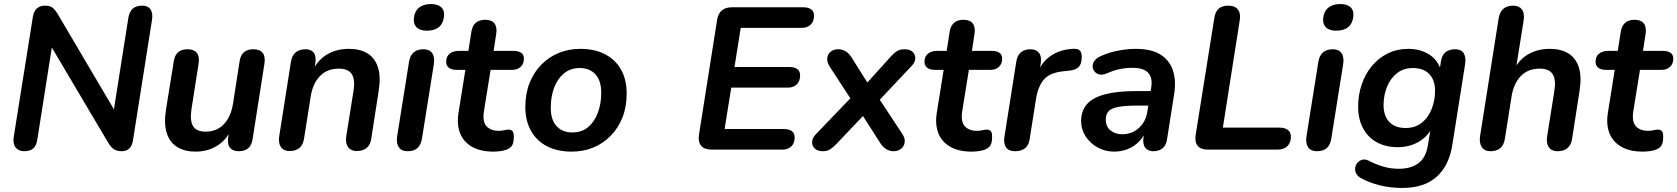

<svg xmlns="http://www.w3.org/2000/svg" viewBox="-20 -741 8308 951"><path d="M100 8Q72 8 57.5 -10.5Q43 -29 48 -63L143 -659Q148 -687 163.5 -700Q179 -713 202 -713Q227 -713 239.5 -703.5Q252 -694 265 -673L564 -166H539L616 -654Q621 -684 638 -698.5Q655 -713 685 -713Q713 -713 725.5 -694.5Q738 -676 733 -643L639 -48Q635 -20 621 -6Q607 8 584 8Q559 8 544 -2Q529 -12 516 -34L217 -539H242L165 -51Q161 -21 145.5 -6.5Q130 8 100 8Z M948 10Q896 10 859 -12Q822 -34 806.5 -80Q791 -126 802 -197L841 -439Q846 -469 863 -483Q880 -497 909 -497Q940 -497 954.5 -479.5Q969 -462 964 -428L928 -198Q920 -143 936.5 -116Q953 -89 998 -89Q1054 -89 1089 -126Q1124 -163 1134 -227L1167 -439Q1172 -469 1189 -483Q1206 -497 1235 -497Q1267 -497 1281 -479Q1295 -461 1290 -427L1231 -51Q1222 8 1163 8Q1134 8 1120 -8Q1106 -24 1110 -57L1120 -129L1127 -102Q1101 -47 1054.5 -18.5Q1008 10 948 10Z M1414 7Q1385 7 1371.5 -12.5Q1358 -32 1363 -66L1421 -435Q1426 -466 1444.5 -481.5Q1463 -497 1493 -497Q1521 -497 1534 -480Q1547 -463 1542 -429L1532 -365L1528 -390Q1553 -443 1599.5 -471Q1646 -499 1709 -499Q1763 -499 1799.5 -477Q1836 -455 1851.5 -409.5Q1867 -364 1856 -293L1819 -55Q1815 -24 1796.5 -8.5Q1778 7 1747 7Q1718 7 1704 -12.5Q1690 -32 1695 -66L1731 -291Q1740 -346 1722.5 -373.5Q1705 -401 1659 -401Q1600 -401 1564.5 -364Q1529 -327 1519 -263L1486 -55Q1477 7 1414 7Z M1998 8Q1969 8 1955.5 -11.5Q1942 -31 1947 -65L2006 -435Q2011 -466 2029 -481.5Q2047 -497 2078 -497Q2107 -497 2120.5 -478Q2134 -459 2129 -424L2070 -54Q2065 -23 2047.5 -7.5Q2030 8 1998 8ZM2094 -589Q2060 -589 2043.5 -605.5Q2027 -622 2030 -652Q2034 -686 2056 -703.5Q2078 -721 2115 -721Q2149 -721 2166 -704.5Q2183 -688 2179 -658Q2175 -624 2153.5 -606.5Q2132 -589 2094 -589Z M2424 10Q2359 10 2317 -14.5Q2275 -39 2258.5 -82Q2242 -125 2251 -182L2285 -395H2241Q2217 -395 2203.5 -405.5Q2190 -416 2190 -435Q2190 -461 2207 -475Q2224 -489 2253 -489H2300L2315 -585Q2320 -614 2337 -628.5Q2354 -643 2383 -643Q2415 -643 2429 -625Q2443 -607 2438 -574L2425 -489H2523Q2548 -489 2561.5 -479.5Q2575 -470 2575 -450Q2575 -426 2559.5 -410.5Q2544 -395 2517 -395H2410L2377 -190Q2369 -138 2390 -115.5Q2411 -93 2449 -93Q2467 -93 2477.5 -96Q2488 -99 2498 -99Q2512 -99 2518.5 -91.5Q2525 -84 2525 -64Q2525 -30 2514 -17Q2503 -4 2484 2Q2472 6 2455 8Q2438 10 2424 10Z M2812 10Q2740 10 2688.5 -17Q2637 -44 2609.5 -94Q2582 -144 2582 -211Q2582 -277 2603 -330Q2624 -383 2661.5 -421Q2699 -459 2748 -479Q2797 -499 2854 -499Q2926 -499 2977.5 -472Q3029 -445 3056.5 -395.5Q3084 -346 3084 -278Q3084 -212 3063 -159Q3042 -106 3004.5 -68Q2967 -30 2918 -10Q2869 10 2812 10ZM2815 -85Q2861 -85 2892.5 -111Q2924 -137 2941 -182Q2958 -227 2958 -282Q2958 -341 2929.5 -372.5Q2901 -404 2851 -404Q2806 -404 2774 -378Q2742 -352 2725 -307.5Q2708 -263 2708 -207Q2708 -148 2736.5 -116.5Q2765 -85 2815 -85Z M3505 0Q3469 0 3453 -19Q3437 -38 3442 -73L3532 -643Q3537 -674 3555.5 -689.5Q3574 -705 3605 -705H3958Q3984 -705 3998 -694.5Q4012 -684 4012 -664Q4012 -635 3995.5 -619Q3979 -603 3952 -603H3649L3618 -409H3890Q3916 -409 3929.5 -398.5Q3943 -388 3943 -368Q3943 -339 3926.5 -323Q3910 -307 3883 -307H3602L3569 -102H3862Q3888 -102 3902 -91.5Q3916 -81 3916 -61Q3916 -32 3899.5 -16Q3883 0 3856 0Z M4055 8Q4030 8 4016 -5Q4002 -18 4002.5 -37.5Q4003 -57 4020 -75L4213 -276L4212 -223L4089 -412Q4075 -435 4077.5 -454Q4080 -473 4094.5 -485Q4109 -497 4131 -497Q4151 -497 4167.5 -487.5Q4184 -478 4197 -458L4290 -310H4256L4395 -464Q4411 -481 4425 -489Q4439 -497 4461 -497Q4487 -497 4500.5 -484Q4514 -471 4513.5 -452Q4513 -433 4496 -415L4316 -224V-280L4449 -78Q4464 -56 4461 -36Q4458 -16 4443 -4Q4428 8 4406 8Q4387 8 4370 -2Q4353 -12 4341 -31L4238 -192L4278 -191L4120 -25Q4104 -9 4090.5 -0.5Q4077 8 4055 8Z M4793 10Q4728 10 4686 -14.5Q4644 -39 4627.5 -82Q4611 -125 4620 -182L4654 -395H4610Q4586 -395 4572.5 -405.5Q4559 -416 4559 -435Q4559 -461 4576 -475Q4593 -489 4622 -489H4669L4684 -585Q4689 -614 4706 -628.5Q4723 -643 4752 -643Q4784 -643 4798 -625Q4812 -607 4807 -574L4794 -489H4892Q4917 -489 4930.5 -479.5Q4944 -470 4944 -450Q4944 -426 4928.5 -410.5Q4913 -395 4886 -395H4779L4746 -190Q4738 -138 4759 -115.5Q4780 -93 4818 -93Q4836 -93 4846.5 -96Q4857 -99 4867 -99Q4881 -99 4887.5 -91.5Q4894 -84 4894 -64Q4894 -30 4883 -17Q4872 -4 4853 2Q4841 6 4824 8Q4807 10 4793 10Z M5007 8Q4977 8 4963.5 -10.5Q4950 -29 4955 -63L5014 -437Q5019 -467 5037 -482Q5055 -497 5084 -497Q5113 -497 5126.5 -479Q5140 -461 5135 -427L5126 -371H5116Q5136 -430 5182 -462.5Q5228 -495 5291 -499Q5319 -501 5328.5 -491Q5338 -481 5338 -458Q5338 -425 5323 -409.5Q5308 -394 5276 -391L5247 -388Q5180 -381 5151 -347.5Q5122 -314 5112 -254L5080 -52Q5076 -22 5057.5 -7Q5039 8 5007 8Z M5499 10Q5454 10 5417 -10.5Q5380 -31 5357.5 -65Q5335 -99 5335 -141Q5335 -193 5364 -225.5Q5393 -258 5454 -274Q5515 -290 5610 -290H5690L5679 -218H5616Q5557 -218 5522 -212Q5487 -206 5472 -191Q5457 -176 5457 -149Q5457 -114 5480.5 -95Q5504 -76 5538 -76Q5570 -76 5596 -89.5Q5622 -103 5640 -128.5Q5658 -154 5663 -189L5682 -308Q5690 -355 5667.5 -380Q5645 -405 5589 -405Q5556 -405 5525 -398.5Q5494 -392 5461 -377Q5442 -369 5427 -372Q5412 -375 5402.5 -385.5Q5393 -396 5392 -410.5Q5391 -425 5400.5 -439Q5410 -453 5432 -463Q5474 -482 5519.5 -490.5Q5565 -499 5605 -499Q5684 -499 5729 -470Q5774 -441 5790 -391Q5806 -341 5796 -277L5761 -54Q5757 -23 5739.5 -7.5Q5722 8 5693 8Q5666 8 5652.5 -9.5Q5639 -27 5644 -61L5654 -124L5661 -104Q5647 -65 5621.5 -39.5Q5596 -14 5564.5 -2Q5533 10 5499 10Z M5962 0Q5928 0 5912.5 -18.5Q5897 -37 5902 -71L5995 -654Q6000 -684 6017 -698.5Q6034 -713 6064 -713Q6096 -713 6111 -694.5Q6126 -676 6121 -643L6037 -109H6316Q6344 -109 6359 -97.5Q6374 -86 6374 -65Q6374 -34 6356.5 -17Q6339 0 6309 0Z M6502 8Q6473 8 6459.5 -11.5Q6446 -31 6451 -65L6510 -435Q6515 -466 6533 -481.5Q6551 -497 6582 -497Q6611 -497 6624.5 -478Q6638 -459 6633 -424L6574 -54Q6569 -23 6551.5 -7.5Q6534 8 6502 8ZM6598 -589Q6564 -589 6547.5 -605.5Q6531 -622 6534 -652Q6538 -686 6560 -703.5Q6582 -721 6619 -721Q6653 -721 6670 -704.5Q6687 -688 6683 -658Q6679 -624 6657.5 -606.5Q6636 -589 6598 -589Z M6926 190Q6866 190 6812.5 176.5Q6759 163 6719 140Q6702 130 6696 115.5Q6690 101 6693 87Q6696 73 6706 62.5Q6716 52 6731 49.5Q6746 47 6764 57Q6796 74 6832.5 84.5Q6869 95 6908 95Q6968 95 7005 68Q7042 41 7052 -19L7068 -114L7076 -113Q7052 -64 7006 -38Q6960 -12 6903 -12Q6844 -12 6800 -36Q6756 -60 6731.5 -105.5Q6707 -151 6707 -213Q6707 -270 6724.5 -322Q6742 -374 6774.5 -413.5Q6807 -453 6853 -476Q6899 -499 6956 -499Q7014 -499 7057.5 -472Q7101 -445 7118 -392L7106 -364L7117 -437Q7122 -468 7140 -482.5Q7158 -497 7188 -497Q7217 -497 7229.5 -478Q7242 -459 7237 -424L7174 -26Q7158 79 7096 134.5Q7034 190 6926 190ZM6942 -107Q6989 -107 7021.5 -132.5Q7054 -158 7071 -200.5Q7088 -243 7088 -292Q7088 -344 7059.5 -374Q7031 -404 6978 -404Q6932 -404 6899.5 -378.5Q6867 -353 6850 -311Q6833 -269 6833 -220Q6833 -167 6861.5 -137Q6890 -107 6942 -107Z M7362 8Q7333 8 7319.5 -12.5Q7306 -33 7311 -67L7403 -650Q7408 -681 7426 -697Q7444 -713 7475 -713Q7504 -713 7518 -694.5Q7532 -676 7527 -641L7487 -390H7476Q7501 -443 7547.5 -471Q7594 -499 7657 -499Q7711 -499 7747.5 -477Q7784 -455 7799.5 -409.5Q7815 -364 7804 -293L7767 -55Q7763 -24 7744.5 -8Q7726 8 7695 8Q7666 8 7652 -11.5Q7638 -31 7643 -65L7679 -291Q7688 -346 7670.5 -373.5Q7653 -401 7607 -401Q7548 -401 7512.5 -364Q7477 -327 7467 -263L7434 -55Q7425 8 7362 8Z M8117 10Q8052 10 8010 -14.5Q7968 -39 7951.5 -82Q7935 -125 7944 -182L7978 -395H7934Q7910 -395 7896.5 -405.5Q7883 -416 7883 -435Q7883 -461 7900 -475Q7917 -489 7946 -489H7993L8008 -585Q8013 -614 8030 -628.5Q8047 -643 8076 -643Q8108 -643 8122 -625Q8136 -607 8131 -574L8118 -489H8216Q8241 -489 8254.5 -479.5Q8268 -470 8268 -450Q8268 -426 8252.5 -410.5Q8237 -395 8210 -395H8103L8070 -190Q8062 -138 8083 -115.5Q8104 -93 8142 -93Q8160 -93 8170.5 -96Q8181 -99 8191 -99Q8205 -99 8211.5 -91.5Q8218 -84 8218 -64Q8218 -30 8207 -17Q8196 -4 8177 2Q8165 6 8148 8Q8131 10 8117 10Z"/></svg>

Font: Nunito ExtraLight
Style: Bold Italic
Weight: 700
Italic angle: -9°
Version: Version 3.602